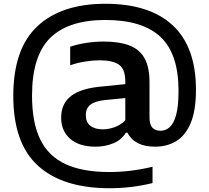

<svg xmlns="http://www.w3.org/2000/svg" viewBox="-20 -769 1110 1019"><path d="M560 230Q312 229.5 181.2 110.2Q50.5 -9 50.5 -260Q50.5 -510 178.2 -629.5Q306 -749 539 -749Q774 -749 897 -634.2Q1020 -519.5 1020 -292.5Q1020 -182 992 -115.8Q964 -49.5 915.2 -20Q866.5 9.5 803 9.5Q695 9.5 656 -65H648Q625 -26.5 581.5 -8.5Q538 9.5 487.5 9.5Q400 9.5 352.2 -32.5Q304.5 -74.5 304.5 -145Q304.5 -219 357.5 -260Q410.5 -301 527 -310.5L645 -322.5V-336.5Q645 -401.5 612 -425.2Q579 -449 508 -449Q474.5 -449 432.8 -442.5Q391 -436 352.5 -422.5V-521Q392 -534.5 439 -541.5Q486 -548.5 529 -548.5Q611.5 -548.5 665.8 -528.2Q720 -508 746.8 -460.5Q773.5 -413 773.5 -332V-146Q773.5 -107.5 788.8 -91.2Q804 -75 832.5 -75Q859 -75 880.5 -94Q902 -113 914.8 -159.2Q927.5 -205.5 927.5 -287.5Q927.5 -483.5 831.8 -573.2Q736 -663 539 -663Q344 -663 247 -568.2Q150 -473.5 150 -261Q150 -117.5 194 -28.2Q238 61 328.8 102.5Q419.5 144 560 144Q674 144 789.5 116V202.5Q735.5 216 677.5 223Q619.5 230 560 230ZM435.5 -157.5Q435.5 -120 459.8 -101.2Q484 -82.5 526.5 -82.5Q555.5 -82.5 588.5 -94.2Q621.5 -106 645 -130.5V-248.5L537.5 -238Q484.5 -232.5 460 -213.5Q435.5 -194.5 435.5 -157.5Z"/></svg>

Font: Encode Sans Semi Expanded SemiBold
Style: Regular
Weight: 600
Width: 6
Designer: Multiple Designers
Foundry: Impallari Type
Version: Version 3.000; ttfautohint (v1.8.3) -l 8 -r 50 -G 200 -x 14 